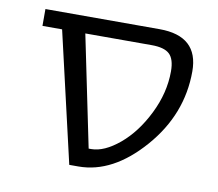

<svg xmlns="http://www.w3.org/2000/svg" viewBox="-64 -594 758 668"><g transform="rotate(10 315.5 -260.0)"><path d="M585.9 -394.5Q585.9 -242.2 480 -121.1Q374 0 252.9 0H220.7L114.3 -460H44.9V-519.5H448.2Q585.9 -519.5 585.9 -394.5ZM196.3 -460 277.3 -67.4H286.1Q332 -67.4 385.3 -111.8Q438.5 -156.2 475.6 -231Q512.7 -305.7 512.7 -381.8Q512.7 -424.8 494.1 -442.4Q475.6 -460 430.7 -460Z"/></g></svg>

Font: Mgen+ 1c regular
Style: Regular
Weight: 400
Designer: [Source Han Sans]
Ryoko NISHIZUKA  (kana & ideographs); Paul D. Hunt (Latin, Greek & Cyrillic); Wenlong ZHANG  (bopomofo
Version: Version 1.059.20150602